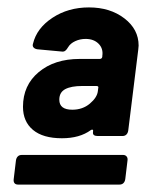

<svg xmlns="http://www.w3.org/2000/svg" viewBox="-20 -728 394 518"><path d="M249 -569Q255 -569 256 -575V-577Q259 -597 246 -610Q233 -623 211 -623Q196 -623 183 -617Q170 -611 164 -601Q160 -594 156 -591Q152 -588 146 -589L81 -595Q74 -596 70.5 -600Q67 -604 69 -610Q79 -652 121.5 -680Q164 -708 220 -708Q277 -708 315.5 -678.5Q354 -649 354 -605L353 -594L326 -376Q325 -369 321 -365Q317 -361 310 -361H244Q229 -361 231 -372V-373Q232 -377 230 -378Q228 -379 225 -377Q195 -355 147 -355Q96 -355 69 -377.5Q42 -400 42 -440Q42 -498 84.5 -533.5Q127 -569 195 -569ZM244 -482 245 -490Q247 -496 240 -496H202Q172 -496 156 -487.5Q140 -479 140 -459Q140 -432 175 -432Q203 -432 222.5 -448.5Q242 -465 244 -482ZM39 -310H312Q318 -310 321.5 -306Q325 -302 324 -295L318 -245Q317 -238 313 -234Q309 -230 302 -230H29Q22 -230 19 -234Q16 -238 17 -245L23 -295Q24 -302 28 -306Q32 -310 39 -310Z"/></svg>

Font: Barlow Black
Style: Italic
Weight: 900
Italic angle: -7°
Designer: Jeremy Tribby
Foundry: Tribby Type
Version: Version 1.408